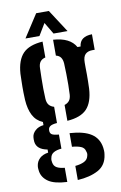

<svg xmlns="http://www.w3.org/2000/svg" viewBox="-102 -826 673 1067"><g transform="rotate(-10 234.0 -292.0)"><path d="M188.5 184.5Q117.5 181 84 158.5Q50.5 136 44 100Q43 93.5 42.2 84.8Q41.5 76 42.5 69Q45.5 44 63.2 27Q81 10 112 5.5V-12Q52 -23 46.5 -67Q45.5 -76.5 45.8 -81.8Q46 -87 46.5 -93.5Q48.5 -114 66.5 -130.2Q84.5 -146.5 113 -149.5V-167Q76 -183 58 -217.5Q40 -252 36.5 -305Q35.5 -328 35 -346.2Q34.5 -364.5 34.8 -380.8Q35 -397 35.5 -414.5Q36 -432 36.5 -453Q42 -529.5 77.2 -566Q112.5 -602.5 188.5 -607.5V-518Q169 -513.5 159.2 -500.5Q149.5 -487.5 149 -465Q148 -437 147.5 -407Q147 -377 147.2 -347.8Q147.5 -318.5 149 -292.5Q150 -270 160.2 -257.2Q170.5 -244.5 189 -239.5V-148Q161.5 -146 150.2 -138.2Q139 -130.5 139 -116.5Q139 -116 139 -114.8Q139 -113.5 139 -112.5Q139 -99 149 -92.2Q159 -85.5 188.5 -83V-3.5Q160 -1 143.8 8.8Q127.5 18.5 124.5 38Q122.5 44 122.8 51.2Q123 58.5 124.5 64Q128 84 144.2 93Q160.5 102 188.5 104.5ZM248 184V104.5Q279 101.5 298.5 91.8Q318 82 322.5 62.5Q325 55 324.8 48.5Q324.5 42 321.5 34.5Q317.5 15 298 7Q278.5 -1 248 -3.5V-80.5Q328.5 -75.5 369.8 -48.2Q411 -21 418.5 32Q419.5 39 420 49.2Q420.5 59.5 418.5 71Q411 129.5 364.2 154.8Q317.5 180 248 184ZM248 -150V-239.5Q265.5 -245 275 -257Q284.5 -269 286 -290.5Q287.5 -316.5 287.8 -346.2Q288 -376 287.5 -407Q287 -438 285.5 -467.5Q284 -488.5 275.2 -501Q266.5 -513.5 248 -518V-607.5Q342.5 -601.5 374.5 -544H392Q395 -572 413.8 -585.8Q432.5 -599.5 466 -600V-512.5H452.5Q427.5 -512.5 413.2 -498.8Q399 -485 399 -452V-425Q399.5 -402.5 399.5 -384.5Q399.5 -366.5 399.2 -348Q399 -329.5 398 -305Q393.5 -229 359 -192.2Q324.5 -155.5 248 -150ZM98 -641 181 -769H252.5L335.5 -641H256.5L217 -707.5L177 -641Z"/></g></svg>

Font: Big Shoulders Stencil Text Thin
Style: Bold
Weight: 700
Version: Version 2.001